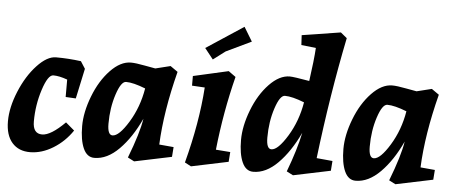

<svg xmlns="http://www.w3.org/2000/svg" viewBox="-52 -893 2455 1033"><g transform="rotate(5 1176.0 -376.0)"><path d="M235 -503Q302 -503 370 -494L395 -455L360 -292L305 -295V-389Q261 -405 229 -405Q200 -405 173 -321.5Q146 -238 146 -149Q146 -83 196 -83Q243 -83 319 -159L366 -119Q325 -58 264 -20.5Q203 17 140.5 17.5Q78 18 42.5 -22.5Q7 -63 7 -138Q7 -213 43 -300Q79 -387 133 -445Q187 -503 235 -503Z M487 18Q447 18 427 -27Q407 -72 407 -147Q407 -222 440.5 -309Q474 -396 528.5 -453Q583 -510 639 -510Q665 -510 714 -500.5Q763 -491 772 -490L853 -510L893 -482Q837 -264 829 -84L907 -77L903 -24L702 18L667 0Q720 -137 732 -215Q684 -111 620 -46.5Q556 18 487 18ZM574 -111Q609 -111 659.5 -193.5Q710 -276 727 -378Q661 -404 622 -404Q595 -404 571 -331Q547 -258 547 -172Q547 -111 574 -111Z M1167 -510 1206 -482Q1157 -289 1135 -83L1213 -77L1209 -24L1009 18L975 0Q1033 -219 1046 -411L977 -415V-467ZM1231 -755 1277 -679Q1158 -623 1141 -614L1076 -565L1030 -623Z M1345 18Q1305 18 1285 -27Q1265 -72 1265 -147Q1265 -222 1298.5 -309Q1332 -396 1386.5 -453Q1441 -510 1497 -510Q1518 -510 1603 -495Q1619 -608 1623 -675L1544 -684L1541 -737L1750 -770L1784 -742Q1720 -428 1679 -85L1765 -77L1761 -24L1560 18L1525 0Q1571 -122 1590 -214Q1541 -110 1477.5 -46Q1414 18 1345 18ZM1480 -404Q1453 -404 1429 -331Q1405 -258 1405 -172Q1405 -111 1432 -111Q1467 -111 1517.5 -193.5Q1568 -276 1585 -378Q1519 -404 1480 -404Z M1898 18Q1858 18 1838 -27Q1818 -72 1818 -147Q1818 -222 1851.5 -309Q1885 -396 1939.5 -453Q1994 -510 2050 -510Q2076 -510 2125 -500.5Q2174 -491 2183 -490L2264 -510L2304 -482Q2248 -264 2240 -84L2318 -77L2314 -24L2113 18L2078 0Q2131 -137 2143 -215Q2095 -111 2031 -46.5Q1967 18 1898 18ZM1985 -111Q2020 -111 2070.5 -193.5Q2121 -276 2138 -378Q2072 -404 2033 -404Q2006 -404 1982 -331Q1958 -258 1958 -172Q1958 -111 1985 -111Z"/></g></svg>

Font: Andada
Style: Bold Italic
Weight: 700
Italic angle: -8.29999°
Designer: Carolina Giovagnoli
Foundry: Carolina Giovagnoli
Version: Version 1.003